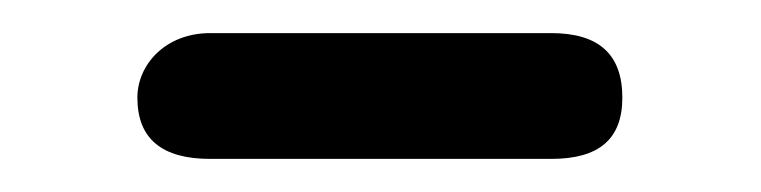

<svg xmlns="http://www.w3.org/2000/svg" viewBox="-20 -335 460 116"><path d="M107 -315C80 -315 63 -296 63 -276C63 -251 78 -239 107 -239H313C342 -239 356 -251 356 -276C356 -302 342 -315 313 -315Z"/></svg>

Font: Numismatica Pro
Style: Regular
Weight: 400
Designer: Chris Hopkins
Foundry: Edward C. D. Hopkins
Version: Version 2.19D